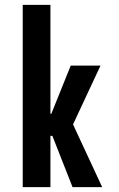

<svg xmlns="http://www.w3.org/2000/svg" viewBox="-20 -770 490 790"><path d="M73.5 0V-750H187.5V-301.5H191L271 -500H393.5L280.5 -258L400.5 0H278.5L195.5 -211H187.5V0Z"/></svg>

Font: Trispace Condensed Medium
Style: Regular
Weight: 500
Width: 3
Designer: Tyler Finck
Foundry: Etcetera Type Company
Version: Version 1.210; ttfautohint (v1.8.3)